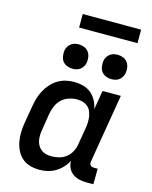

<svg xmlns="http://www.w3.org/2000/svg" viewBox="-134 -1001 867 1096"><g transform="rotate(15 300.0 -453.5)"><path d="M207 8Q178 8 151 0.5Q124 -7 104 -24.5Q84 -42 72 -66.5Q60 -91 55 -118Q50 -145 51 -174Q52 -203 57 -232L74 -332Q78 -356 85 -380Q92 -404 104 -426.5Q116 -449 133.5 -469Q151 -489 173 -502.5Q195 -516 219.5 -522Q244 -528 268 -528Q296 -528 323 -521Q350 -514 370 -497.5Q390 -481 402.5 -457.5Q415 -434 420 -407L439 -520H547L479 -113Q478 -107 479 -101.5Q480 -96 483.5 -92Q487 -88 492.5 -86Q498 -84 504 -84H527L526 8H488Q465 8 443.5 3.5Q422 -1 404.5 -13.5Q387 -26 377.5 -45.5Q368 -65 368 -88Q357 -66 339 -47Q321 -28 299.5 -15.5Q278 -3 254 2.5Q230 8 207 8ZM253 -84Q275 -84 298 -90Q321 -96 339.5 -110.5Q358 -125 369.5 -146.5Q381 -168 384 -191L401 -291Q404 -308 404.5 -325Q405 -342 402.5 -358.5Q400 -375 393.5 -390Q387 -405 375 -415.5Q363 -426 347 -431Q331 -436 313 -436Q290 -436 265.5 -428.5Q241 -421 222.5 -404Q204 -387 193.5 -363.5Q183 -340 179 -317L163 -217Q160 -201 159.5 -184.5Q159 -168 162 -152.5Q165 -137 173 -123.5Q181 -110 193 -101Q205 -92 220.5 -88Q236 -84 253 -84ZM470 -598Q453 -598 437 -604.5Q421 -611 411.5 -623.5Q402 -636 399.5 -653Q397 -670 399 -687Q401 -699 407.5 -710Q414 -721 424 -728.5Q434 -736 446 -739Q458 -742 470 -742Q487 -742 502.5 -735.5Q518 -729 527.5 -716.5Q537 -704 540 -687Q543 -670 540 -653Q538 -641 531.5 -630Q525 -619 515.5 -611.5Q506 -604 494 -601Q482 -598 470 -598ZM240 -598Q223 -598 207 -604.5Q191 -611 181.5 -623.5Q172 -636 169.5 -653Q167 -670 169 -687Q171 -699 177.5 -710Q184 -721 194 -728.5Q204 -736 216 -739Q228 -742 240 -742Q257 -742 272.5 -735.5Q288 -729 297.5 -716.5Q307 -704 310 -687Q313 -670 310 -653Q308 -641 301.5 -630Q295 -619 285.5 -611.5Q276 -604 264 -601Q252 -598 240 -598ZM216 -835V-915H561V-835Z"/></g></svg>

Font: Iosevka Semibold Extended
Style: Italic
Weight: 600
Width: 7
Italic angle: -9°
Monospace: yes
Designer: Belleve Invis
Foundry: Belleve Invis
Version: Version 32.5.0; ttfautohint (v1.8.4)